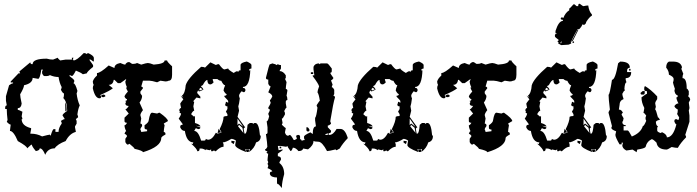

<svg xmlns="http://www.w3.org/2000/svg" viewBox="-20 -772 3595 991"><path d="M419.9 -497.6Q423.8 -497.6 423.8 -492.7Q431.6 -497.6 436 -497.6Q462.4 -485.4 464.4 -474.1V-455.1H460.4L448.2 -464.4H440.4L460.4 -436V-426.8Q428.2 -400.9 428.2 -393.6L407.7 -388.7Q396 -398.4 371.6 -407.7Q357.4 -379.4 351.1 -379.4Q343.3 -384.3 338.9 -384.3V-379.4Q363.3 -361.3 363.3 -356V-351.1L359.4 -341.8Q368.7 -341.8 379.4 -303.7Q379.4 -298.8 375.5 -289.6Q379.4 -254.4 391.6 -228Q383.3 -211.9 379.4 -181.2Q383.3 -171.9 383.3 -167L371.6 -157.2L375.5 -147.9V-133.8L367.2 -119.6V-114.7L371.6 -91.3Q339.4 -83 318.8 -43.9Q276.9 -28.3 262.2 -6.3Q227.1 -6.3 213.4 26.9Q200.2 -6.3 185.1 -6.3Q185.1 4.4 165 7.8Q144.5 -16.6 144.5 -24.9H140.6L120.1 -6.3Q120.1 -17.1 71.8 -43.9Q49.8 -96.2 31.2 -96.2L35.2 -128.9Q28.3 -128.9 15.1 -143.1L19 -152.8Q15.1 -185.1 15.1 -204.6V-209.5H6.8V-218.8Q8.3 -228 15.1 -228L10.7 -252V-275.4L26.9 -332Q40 -341.8 47.4 -341.8V-346.2H35.2V-351.1L75.7 -393.6H84L79.6 -402.8L136.2 -450.2Q137.7 -440.9 144.5 -440.9H148.4Q148.4 -469.2 221.7 -469.2Q237.3 -464.4 253.9 -464.4L278.3 -474.1Q278.3 -470.2 290.5 -460L318.8 -464.4H351.1V-474.1H359.4L355 -464.4Q359.4 -464.4 359.4 -460Q376.5 -460 411.6 -497.6ZM193.4 -412.6Q186 -365.2 176.8 -365.2L148.4 -370.1Q148.4 -341.8 104 -332Q104 -319.3 84 -285.2Q84 -272.9 91.8 -237.8Q89.4 -213.9 71.8 -213.9V-204.6Q78.6 -204.6 95.7 -195.3L91.8 -171.4Q95.7 -162.6 95.7 -157.2H91.8Q91.8 -122.6 140.6 -110.4V-105.5L136.2 -82H140.6Q170.4 -82 197.3 -67.9Q231.4 -77.1 237.8 -77.1Q237.8 -72.3 241.7 -72.3Q251.5 -105.5 257.8 -105.5H266.1V-91.3H282.2Q282.2 -112.3 298.3 -133.8V-138.7L294.4 -147.9Q307.6 -157.2 314.5 -157.2L302.7 -176.3Q302.7 -183.6 326.7 -199.7Q326.7 -247.1 306.6 -266.1Q310.5 -272.5 310.5 -289.6Q304.2 -289.6 294.4 -308.6Q298.3 -317.9 298.3 -322.8Q287.1 -342.8 282.2 -374.5Q259.3 -374.5 237.8 -384.3Q230.5 -379.4 221.7 -379.4H209.5Q203.6 -379.4 197.3 -393.6V-402.8L201.2 -412.6ZM316.4 -245.1Q324.2 -229 324.2 -201.2L317.4 -197.3Z M829.6 -460H842.3Q842.3 -453.1 868.2 -429.7V-386.2Q868.2 -355.5 851.1 -355.5Q843.8 -351.6 834 -351.6Q830.6 -351.6 808.1 -355.5L791 -347.2Q762.7 -355.5 752 -355.5H717.8L709 -325.2Q717.8 -323.7 717.8 -316.4L704.6 -299.3V-290.5L713.4 -277.3Q713.4 -259.8 700.2 -242.7L717.8 -203.6Q704.6 -186.5 704.6 -177.7L709 -160.2L704.6 -134.3Q713.4 -132.8 713.4 -125.5V-121.1Q704.6 -110.4 704.6 -103.5Q709 -95.2 709 -90.8L739.3 -94.7V-103.5Q726.1 -103.5 726.1 -112.3V-125.5Q747.6 -140.1 747.6 -151.4Q753.9 -190.4 765.1 -190.4L791 -186Q799.3 -190.4 803.7 -190.4Q846.7 -160.2 846.7 -147L825.2 -134.3L829.6 -125.5Q825.2 -101.6 825.2 -90.8Q834 -89.4 834 -82V-77.6Q812.5 -66.4 812.5 -60.1Q812.5 -15.1 717.8 13.7Q717.8 5.9 674.3 -3.9Q674.3 -8.8 648.4 -29.8L640.1 -25.4Q633.8 -25.4 627 -38.6V-55.7L635.7 -68.8Q635.7 -75.2 622.6 -82Q627 -94.7 631.3 -94.7Q622.6 -112.3 622.6 -125.5Q628.9 -125.5 635.7 -138.2Q622.6 -138.2 622.6 -147V-164.6L644.5 -186L627 -208Q633.8 -208 644.5 -225.1Q627 -225.1 627 -238.3L631.3 -247.1Q627 -247.1 627 -251.5Q635.7 -251.5 635.7 -260.3Q629.4 -260.3 622.6 -272.9Q622.6 -280.3 640.1 -299.3Q631.3 -313.5 631.3 -320.8H635.7Q627 -338.4 627 -351.6Q631.3 -359.9 631.3 -364.3L601.1 -342.8H588.4L570.8 -359.9H566.9Q563.5 -334 541 -334L562.5 -316.4Q547.9 -303.7 497.6 -281.7L502 -272.9Q502 -264.6 493.7 -264.6Q470.7 -264.6 459 -316.4Q459 -326.2 463.4 -334Q459 -341.8 459 -351.6Q463.9 -367.7 480.5 -381.8V-395Q497.6 -395 541 -434.1L570.8 -420.9Q570.8 -441.4 601.1 -446.8Q618.7 -438.5 627 -438.5Q627 -444.3 640.1 -451.2H648.4L661.6 -442.4H669.9Q679.7 -442.4 687.5 -446.8L709 -438.5Q735.4 -446.8 743.2 -446.8Q752 -446.8 773.4 -438.5Q829.6 -442.4 829.6 -460ZM511.2 -283.7H515.6Q523.9 -282.2 523.9 -274.9L515.6 -270.5H511.2Q502.4 -270.5 502.4 -279.3Z M1265.6 12.7 1269.5 -2.9 1246.1 -2.4 1250 12.7Q1193.8 -8.8 1193.8 -23.4L1197.8 -46.4Q1184.6 -55.2 1173.8 -55.2Q1145 -37.1 1129.9 -37.1L1133.8 -28.3V-14.6Q1117.2 -14.6 1094.2 8.3H1089.8Q1085.9 8.3 1085.9 3.4L1078.1 8.3H1069.8V-1L1062 3.4L1042 -1V3.4Q1028.8 -5.4 1018.1 -5.4H1010.3Q1010.3 8.3 1002 8.3H998Q998 -2.9 966.3 -30.8L974.1 -28.3L978 -37.1Q943.4 -37.1 934.1 -96.2Q918.5 -96.2 910.2 -114.3V-118.7Q910.2 -127.9 922.4 -127.9V-132.3L902.3 -159.7Q914.6 -177.2 914.6 -187Q906.2 -187 906.2 -195.8L909.7 -195.3L903.3 -205.6L906.2 -205.1Q907.7 -214.4 914.6 -214.4L910.2 -236.8Q910.2 -239.3 926.3 -259.3L911.6 -278.3L927.2 -267.1L918.5 -277.8Q935.5 -290 938.5 -332Q948.7 -366.7 1018.1 -427.2Q1031.2 -427.2 1038.1 -422.9L1065.9 -450.2L1094.2 -436.5Q1101.1 -440.9 1109.9 -440.9Q1129.9 -413.6 1138.2 -413.6L1157.7 -418.5Q1157.7 -412.1 1186 -395.5Q1198.7 -404.8 1206.1 -404.8Q1206.1 -400.4 1210 -400.4Q1210 -409.2 1221.7 -409.2V-436.5Q1221.7 -448.2 1253.9 -454.6Q1277.8 -443.8 1277.8 -436.5V-418.5Q1273.4 -418.5 1265.6 -413.6L1269.5 -404.8L1272 -413.1Q1269.5 -323.2 1233.9 -323.2V-318.4Q1245.6 -318.4 1245.6 -309.6L1247.6 -310.1Q1245.6 -295.9 1237.8 -295.9Q1230 -300.3 1225.6 -300.3Q1213.9 -285.6 1213.9 -277.8Q1213.9 -272.9 1217.8 -264.2Q1213.9 -232.9 1210 -223.1L1213.9 -200.7Q1206.1 -171.4 1206.1 -168.9L1245.6 -114.3Q1237.8 -112.8 1237.8 -105.5L1241.7 -82.5H1245.6Q1253.9 -82.5 1257.8 -127.9L1269.5 -137.2H1281.7Q1285.6 -137.2 1285.6 -132.3L1293.5 -137.2H1297.9Q1316.4 -137.2 1321.8 -73.7Q1325.7 -73.7 1325.7 -68.8Q1325.7 -43.5 1301.8 -37.1Q1293.5 -6.8 1265.6 12.7ZM1034.2 -46.4Q1042 -46.4 1042 -55.2Q1049.8 -50.8 1054.2 -50.8Q1075.2 -50.8 1094.2 -86.9L1102.1 -82.5L1122.1 -86.9V-91.8L1113.8 -105.5Q1133.8 -145 1133.8 -168.9Q1140.6 -173.3 1153.8 -173.3V-182.6L1146 -195.8L1153.8 -209.5V-223.1Q1142.1 -223.1 1142.1 -232.4Q1146 -241.2 1146 -246.1H1149.9L1157.7 -241.2V-250.5Q1157.7 -253.4 1138.2 -272.9V-277.8Q1149.9 -277.8 1149.9 -286.6Q1143.6 -286.6 1133.8 -304.7Q1133.8 -312.5 1142.1 -332Q1132.8 -332 1122.1 -355Q1111.8 -355 1102.1 -363.8H1078.1V-359.4Q1082 -350.6 1082 -345.7Q1072.3 -336.4 1065.9 -336.4Q1050.3 -336.4 1050.3 -359.4Q1040.5 -359.4 1026.4 -332Q1018.1 -330.6 1018.1 -323.2Q1023.9 -323.2 1030.3 -309.6Q1013.7 -300.3 1006.3 -300.3Q1006.3 -304.7 1002 -304.7L998 -295.9V-291.5L1014.2 -272.9V-264.2L994.1 -268.6L978 -250.5Q978 -246.1 982.4 -246.1L978 -223.1L982.4 -200.7Q976.1 -200.7 966.3 -182.6L982.4 -168.9Q982.4 -173.3 986.3 -173.3V-137.2Q1014.2 -128.9 1014.2 -118.7L990.7 -123L1014.2 -114.3Q1014.2 -105.5 1002 -105.5Q994.6 -109.9 990.2 -109.9L982.4 -96.2Q1003.4 -96.2 1018.1 -46.4ZM1011.2 -304.7 1025.9 -311 1014.6 -319.3 1008.3 -312ZM1103 -85.4 1108.4 -107.4 1119.6 -91.3V-88.4ZM1186.5 -28.3 1174.3 -36.1V-45.4L1191.4 -43ZM1263.2 12.7H1252.4L1249 -0.5L1266.1 -1ZM1235.4 -117.7 1206.1 -159.7 1205.6 -126.5 1213.4 -134.3ZM1236.3 -85.9 1231.4 -112.3 1213.9 -127.4 1208.5 -120.1Z M1385.3 -444.8Q1405.8 -440.4 1405.8 -436L1414.1 -440.4Q1421.4 -436 1430.2 -436V-418.5L1422.4 -405.3Q1441.4 -405.3 1455.1 -383.3V-370.1Q1455.1 -365.7 1450.7 -365.7L1459 -348.1Q1455.1 -323.7 1455.1 -313Q1463.4 -311.5 1463.4 -304.2L1459 -277.8Q1463.4 -270.5 1463.4 -255.9Q1455.1 -254.4 1455.1 -247.1V-238.3L1459 -216.3Q1455.1 -216.3 1446.8 -198.7L1450.7 -189.9V-181.2Q1439.9 -159.2 1434.6 -159.2L1438.5 -137.2L1434.6 -128.4Q1452.6 -110.8 1455.1 -110.8L1450.7 -88.9Q1455.1 -71.3 1467.3 -71.3L1475.6 -75.7Q1481.4 -75.7 1496.1 -49.3H1500Q1512.2 -53.7 1512.2 -58.1Q1508.3 -66.4 1508.3 -71.3L1516.6 -75.7H1520.5Q1528.8 -74.2 1528.8 -66.9V-53.7Q1537.1 -52.2 1537.1 -44.9Q1543.9 -49.3 1553.2 -49.3L1549.3 -58.1V-66.9Q1549.3 -74.2 1582 -88.9L1594.2 -80.1Q1594.2 -119.6 1610.8 -119.6L1606.4 -150.4V-163.6Q1612.8 -168.9 1618.7 -216.3L1614.7 -225.1V-229.5Q1628.4 -251.5 1630.9 -251.5Q1626 -285.6 1618.7 -295.4Q1618.7 -303.7 1627 -326.2Q1624 -339.4 1594.2 -378.9V-383.3H1602.5L1598.1 -414.1V-427.2Q1605 -444.8 1627 -444.8V-440.4L1635.3 -444.8H1668Q1673.8 -444.8 1692.4 -418.5V-405.3Q1692.4 -396.5 1684.6 -396.5Q1684.6 -392.1 1700.7 -370.1Q1700.7 -363.8 1688.5 -356.9L1696.8 -335Q1692.4 -326.2 1692.4 -321.8Q1698.2 -321.8 1705.1 -308.6V-286.6L1700.7 -277.8Q1709 -276.4 1709 -269Q1700.7 -245.1 1684.6 -146Q1688.5 -137.2 1688.5 -132.8Q1678.7 -124 1671.9 -124V-115.2L1688.5 -97.7V-93.3Q1688.5 -84.5 1676.3 -84.5V-75.7H1680.2Q1699.7 -75.7 1717.3 -106.4H1737.8Q1759.8 -106.4 1774.4 -62.5V-58.1Q1750 -33.2 1733.4 -5.4L1717.3 3.4Q1712.9 3.4 1712.9 -1Q1678.2 7.8 1668 7.8Q1642.6 -40.5 1623 -40.5Q1604.5 -40.5 1598.1 -44.9Q1598.1 -21.5 1569.8 -1L1544.9 -5.4Q1541 7.8 1520.5 7.8Q1506.3 -9.8 1491.7 -9.8Q1485.8 7.8 1479.5 7.8Q1463.4 -14.2 1463.4 -18.6Q1459 -18.6 1459 -14.2L1430.2 -18.6H1414.1L1418 3.4L1438.5 -1V3.4L1414.1 21V34.2Q1430.2 36.6 1430.2 47.4V51.8L1422.4 64.9V69.3Q1446.8 88.4 1446.8 126.5Q1435.1 169.9 1435.1 190.9Q1435.1 195.3 1435.5 198.7L1418 179.2Q1409.7 179.2 1409.7 170.4V144Q1378.4 144 1373 126.5V122.1Q1373 113.3 1385.3 113.3Q1385.3 106 1360.8 95.7Q1364.7 87.4 1364.7 82.5L1360.8 73.7L1364.7 64.9L1360.8 56.2Q1360.8 48.3 1364.3 21Q1356 21 1356 12.2Q1359.9 12.2 1359.9 7.8Q1347.7 7.8 1347.7 -1Q1353.5 -1 1359.9 -14.2Q1359.9 -30.8 1352.5 -80.1Q1360.8 -80.1 1360.8 -88.9V-115.2L1356.4 -146Q1363.8 -146 1369.1 -172.4Q1364.7 -180.7 1364.7 -185.5Q1373 -199.7 1373 -207.5Q1364.7 -207.5 1364.7 -216.3Q1377 -236.3 1377 -242.7Q1373 -251 1373 -255.9Q1377 -255.9 1385.3 -273.4Q1385.3 -285.2 1364.7 -295.4L1377 -326.2Q1371.1 -326.2 1364.7 -339.4V-361.3Q1352.5 -361.3 1352.5 -370.1Q1369.1 -440.4 1373 -440.4Q1377.4 -440.4 1385.3 -444.8ZM1584.5 -398.9H1596.7V-390.1H1584.5ZM1561.5 -115.2H1565.4Q1571.3 -115.2 1577.6 -102.1Q1577.6 -93.3 1569.8 -93.3Q1561.5 -93.3 1561.5 -102.1ZM1423.3 -15.1H1431.6V-6.3H1423.3ZM1659.7 -80.1V-75.7H1671.9V-84.5Q1664.1 -80.1 1659.7 -80.1Z M2154.3 12.7 2158.2 -2.9 2134.8 -2.4 2138.7 12.7Q2082.5 -8.8 2082.5 -23.4L2086.4 -46.4Q2073.2 -55.2 2062.5 -55.2Q2033.7 -37.1 2018.6 -37.1L2022.5 -28.3V-14.6Q2005.9 -14.6 1982.9 8.3H1978.5Q1974.6 8.3 1974.6 3.4L1966.8 8.3H1958.5V-1L1950.7 3.4L1930.7 -1V3.4Q1917.5 -5.4 1906.7 -5.4H1898.9Q1898.9 8.3 1890.6 8.3H1886.7Q1886.7 -2.9 1855 -30.8L1862.8 -28.3L1866.7 -37.1Q1832 -37.1 1822.8 -96.2Q1807.1 -96.2 1798.8 -114.3V-118.7Q1798.8 -127.9 1811 -127.9V-132.3L1791 -159.7Q1803.2 -177.2 1803.2 -187Q1794.9 -187 1794.9 -195.8L1798.3 -195.3L1792 -205.6L1794.9 -205.1Q1796.4 -214.4 1803.2 -214.4L1798.8 -236.8Q1798.8 -239.3 1814.9 -259.3L1800.3 -278.3L1815.9 -267.1L1807.1 -277.8Q1824.2 -290 1827.1 -332Q1837.4 -366.7 1906.7 -427.2Q1919.9 -427.2 1926.8 -422.9L1954.6 -450.2L1982.9 -436.5Q1989.7 -440.9 1998.5 -440.9Q2018.6 -413.6 2026.9 -413.6L2046.4 -418.5Q2046.4 -412.1 2074.7 -395.5Q2087.4 -404.8 2094.7 -404.8Q2094.7 -400.4 2098.6 -400.4Q2098.6 -409.2 2110.4 -409.2V-436.5Q2110.4 -448.2 2142.6 -454.6Q2166.5 -443.8 2166.5 -436.5V-418.5Q2162.1 -418.5 2154.3 -413.6L2158.2 -404.8L2160.6 -413.1Q2158.2 -323.2 2122.6 -323.2V-318.4Q2134.3 -318.4 2134.3 -309.6L2136.2 -310.1Q2134.3 -295.9 2126.5 -295.9Q2118.7 -300.3 2114.3 -300.3Q2102.5 -285.6 2102.5 -277.8Q2102.5 -272.9 2106.4 -264.2Q2102.5 -232.9 2098.6 -223.1L2102.5 -200.7Q2094.7 -171.4 2094.7 -168.9L2134.3 -114.3Q2126.5 -112.8 2126.5 -105.5L2130.4 -82.5H2134.3Q2142.6 -82.5 2146.5 -127.9L2158.2 -137.2H2170.4Q2174.3 -137.2 2174.3 -132.3L2182.1 -137.2H2186.5Q2205.1 -137.2 2210.4 -73.7Q2214.4 -73.7 2214.4 -68.8Q2214.4 -43.5 2190.4 -37.1Q2182.1 -6.8 2154.3 12.7ZM1922.9 -46.4Q1930.7 -46.4 1930.7 -55.2Q1938.5 -50.8 1942.9 -50.8Q1963.9 -50.8 1982.9 -86.9L1990.7 -82.5L2010.7 -86.9V-91.8L2002.4 -105.5Q2022.5 -145 2022.5 -168.9Q2029.3 -173.3 2042.5 -173.3V-182.6L2034.7 -195.8L2042.5 -209.5V-223.1Q2030.8 -223.1 2030.8 -232.4Q2034.7 -241.2 2034.7 -246.1H2038.6L2046.4 -241.2V-250.5Q2046.4 -253.4 2026.9 -272.9V-277.8Q2038.6 -277.8 2038.6 -286.6Q2032.2 -286.6 2022.5 -304.7Q2022.5 -312.5 2030.8 -332Q2021.5 -332 2010.7 -355Q2000.5 -355 1990.7 -363.8H1966.8V-359.4Q1970.7 -350.6 1970.7 -345.7Q1960.9 -336.4 1954.6 -336.4Q1939 -336.4 1939 -359.4Q1929.2 -359.4 1915 -332Q1906.7 -330.6 1906.7 -323.2Q1912.6 -323.2 1918.9 -309.6Q1902.3 -300.3 1895 -300.3Q1895 -304.7 1890.6 -304.7L1886.7 -295.9V-291.5L1902.8 -272.9V-264.2L1882.8 -268.6L1866.7 -250.5Q1866.7 -246.1 1871.1 -246.1L1866.7 -223.1L1871.1 -200.7Q1864.7 -200.7 1855 -182.6L1871.1 -168.9Q1871.1 -173.3 1875 -173.3V-137.2Q1902.8 -128.9 1902.8 -118.7L1879.4 -123L1902.8 -114.3Q1902.8 -105.5 1890.6 -105.5Q1883.3 -109.9 1878.9 -109.9L1871.1 -96.2Q1892.1 -96.2 1906.7 -46.4ZM1899.9 -304.7 1914.6 -311 1903.3 -319.3 1897 -312ZM1991.7 -85.4 1997.1 -107.4 2008.3 -91.3V-88.4ZM2075.2 -28.3 2063 -36.1V-45.4L2080.1 -43ZM2151.9 12.7H2141.1L2137.7 -0.5L2154.8 -1ZM2124 -117.7 2094.7 -159.7 2094.2 -126.5 2102.1 -134.3ZM2125 -85.9 2120.1 -112.3 2102.5 -127.4 2097.2 -120.1Z M2606.9 -460H2619.6Q2619.6 -453.1 2645.5 -429.7V-386.2Q2645.5 -355.5 2628.4 -355.5Q2621.1 -351.6 2611.3 -351.6Q2607.9 -351.6 2585.4 -355.5L2568.4 -347.2Q2540 -355.5 2529.3 -355.5H2495.1L2486.3 -325.2Q2495.1 -323.7 2495.1 -316.4L2481.9 -299.3V-290.5L2490.7 -277.3Q2490.7 -259.8 2477.5 -242.7L2495.1 -203.6Q2481.9 -186.5 2481.9 -177.7L2486.3 -160.2L2481.9 -134.3Q2490.7 -132.8 2490.7 -125.5V-121.1Q2481.9 -110.4 2481.9 -103.5Q2486.3 -95.2 2486.3 -90.8L2516.6 -94.7V-103.5Q2503.4 -103.5 2503.4 -112.3V-125.5Q2524.9 -140.1 2524.9 -151.4Q2531.2 -190.4 2542.5 -190.4L2568.4 -186Q2576.7 -190.4 2581.1 -190.4Q2624 -160.2 2624 -147L2602.5 -134.3L2606.9 -125.5Q2602.5 -101.6 2602.5 -90.8Q2611.3 -89.4 2611.3 -82V-77.6Q2589.8 -66.4 2589.8 -60.1Q2589.8 -15.1 2495.1 13.7Q2495.1 5.9 2451.7 -3.9Q2451.7 -8.8 2425.8 -29.8L2417.5 -25.4Q2411.1 -25.4 2404.3 -38.6V-55.7L2413.1 -68.8Q2413.1 -75.2 2399.9 -82Q2404.3 -94.7 2408.7 -94.7Q2399.9 -112.3 2399.9 -125.5Q2406.2 -125.5 2413.1 -138.2Q2399.9 -138.2 2399.9 -147V-164.6L2421.9 -186L2404.3 -208Q2411.1 -208 2421.9 -225.1Q2404.3 -225.1 2404.3 -238.3L2408.7 -247.1Q2404.3 -247.1 2404.3 -251.5Q2413.1 -251.5 2413.1 -260.3Q2406.7 -260.3 2399.9 -272.9Q2399.9 -280.3 2417.5 -299.3Q2408.7 -313.5 2408.7 -320.8H2413.1Q2404.3 -338.4 2404.3 -351.6Q2408.7 -359.9 2408.7 -364.3L2378.4 -342.8H2365.7L2348.1 -359.9H2344.2Q2340.8 -334 2318.4 -334L2339.8 -316.4Q2325.2 -303.7 2274.9 -281.7L2279.3 -272.9Q2279.3 -264.6 2271 -264.6Q2248 -264.6 2236.3 -316.4Q2236.3 -326.2 2240.7 -334Q2236.3 -341.8 2236.3 -351.6Q2241.2 -367.7 2257.8 -381.8V-395Q2274.9 -395 2318.4 -434.1L2348.1 -420.9Q2348.1 -441.4 2378.4 -446.8Q2396 -438.5 2404.3 -438.5Q2404.3 -444.3 2417.5 -451.2H2425.8L2439 -442.4H2447.3Q2457 -442.4 2464.8 -446.8L2486.3 -438.5Q2512.7 -446.8 2520.5 -446.8Q2529.3 -446.8 2550.8 -438.5Q2606.9 -442.4 2606.9 -460ZM2288.6 -283.7H2293Q2301.3 -282.2 2301.3 -274.9L2293 -270.5H2288.6Q2279.8 -270.5 2279.8 -279.3Z M3051.8 12.7 3055.7 -2.9 3032.2 -2.4 3036.1 12.7Q2980 -8.8 2980 -23.4L2983.9 -46.4Q2970.7 -55.2 2960 -55.2Q2931.2 -37.1 2916 -37.1L2919.9 -28.3V-14.6Q2903.3 -14.6 2880.4 8.3H2876Q2872.1 8.3 2872.1 3.4L2864.3 8.3H2856V-1L2848.1 3.4L2828.1 -1V3.4Q2814.9 -5.4 2804.2 -5.4H2796.4Q2796.4 8.3 2788.1 8.3H2784.2Q2784.2 -2.9 2752.4 -30.8L2760.3 -28.3L2764.2 -37.1Q2729.5 -37.1 2720.2 -96.2Q2704.6 -96.2 2696.3 -114.3V-118.7Q2696.3 -127.9 2708.5 -127.9V-132.3L2688.5 -159.7Q2700.7 -177.2 2700.7 -187Q2692.4 -187 2692.4 -195.8L2695.8 -195.3L2689.5 -205.6L2692.4 -205.1Q2693.8 -214.4 2700.7 -214.4L2696.3 -236.8Q2696.3 -239.3 2712.4 -259.3L2697.8 -278.3L2713.4 -267.1L2704.6 -277.8Q2721.7 -290 2724.6 -332Q2734.9 -366.7 2804.2 -427.2Q2817.4 -427.2 2824.2 -422.9L2852.1 -450.2L2880.4 -436.5Q2887.2 -440.9 2896 -440.9Q2916 -413.6 2924.3 -413.6L2943.8 -418.5Q2943.8 -412.1 2972.2 -395.5Q2984.9 -404.8 2992.2 -404.8Q2992.2 -400.4 2996.1 -400.4Q2996.1 -409.2 3007.8 -409.2V-436.5Q3007.8 -448.2 3040 -454.6Q3064 -443.8 3064 -436.5V-418.5Q3059.6 -418.5 3051.8 -413.6L3055.7 -404.8L3058.1 -413.1Q3055.7 -323.2 3020 -323.2V-318.4Q3031.7 -318.4 3031.7 -309.6L3033.7 -310.1Q3031.7 -295.9 3023.9 -295.9Q3016.1 -300.3 3011.7 -300.3Q3000 -285.6 3000 -277.8Q3000 -272.9 3003.9 -264.2Q3000 -232.9 2996.1 -223.1L3000 -200.7Q2992.2 -171.4 2992.2 -168.9L3031.7 -114.3Q3023.9 -112.8 3023.9 -105.5L3027.8 -82.5H3031.7Q3040 -82.5 3043.9 -127.9L3055.7 -137.2H3067.9Q3071.8 -137.2 3071.8 -132.3L3079.6 -137.2H3084Q3102.5 -137.2 3107.9 -73.7Q3111.8 -73.7 3111.8 -68.8Q3111.8 -43.5 3087.9 -37.1Q3079.6 -6.8 3051.8 12.7ZM2820.3 -46.4Q2828.1 -46.4 2828.1 -55.2Q2835.9 -50.8 2840.3 -50.8Q2861.3 -50.8 2880.4 -86.9L2888.2 -82.5L2908.2 -86.9V-91.8L2899.9 -105.5Q2919.9 -145 2919.9 -168.9Q2926.8 -173.3 2939.9 -173.3V-182.6L2932.1 -195.8L2939.9 -209.5V-223.1Q2928.2 -223.1 2928.2 -232.4Q2932.1 -241.2 2932.1 -246.1H2936L2943.8 -241.2V-250.5Q2943.8 -253.4 2924.3 -272.9V-277.8Q2936 -277.8 2936 -286.6Q2929.7 -286.6 2919.9 -304.7Q2919.9 -312.5 2928.2 -332Q2918.9 -332 2908.2 -355Q2897.9 -355 2888.2 -363.8H2864.3V-359.4Q2868.2 -350.6 2868.2 -345.7Q2858.4 -336.4 2852.1 -336.4Q2836.4 -336.4 2836.4 -359.4Q2826.7 -359.4 2812.5 -332Q2804.2 -330.6 2804.2 -323.2Q2810.1 -323.2 2816.4 -309.6Q2799.8 -300.3 2792.5 -300.3Q2792.5 -304.7 2788.1 -304.7L2784.2 -295.9V-291.5L2800.3 -272.9V-264.2L2780.3 -268.6L2764.2 -250.5Q2764.2 -246.1 2768.6 -246.1L2764.2 -223.1L2768.6 -200.7Q2762.2 -200.7 2752.4 -182.6L2768.6 -168.9Q2768.6 -173.3 2772.5 -173.3V-137.2Q2800.3 -128.9 2800.3 -118.7L2776.9 -123L2800.3 -114.3Q2800.3 -105.5 2788.1 -105.5Q2780.8 -109.9 2776.4 -109.9L2768.6 -96.2Q2789.6 -96.2 2804.2 -46.4ZM2797.4 -304.7 2812 -311 2800.8 -319.3 2794.4 -312ZM2889.2 -85.4 2894.5 -107.4 2905.8 -91.3V-88.4ZM2972.7 -28.3 2960.4 -36.1V-45.4L2977.5 -43ZM3049.3 12.7H3038.6L3035.2 -0.5L3052.2 -1ZM3021.5 -117.7 2992.2 -159.7 2991.7 -126.5 2999.5 -134.3ZM3022.5 -85.9 3017.6 -112.3 3000 -127.4 2994.6 -120.1ZM2969.7 -752.4H2972.7Q2987.8 -740.2 2991.7 -740.2Q3006.3 -743.7 3016.1 -743.7Q3020.5 -712.4 3035.2 -697.3V-691.4Q3021.5 -684.1 3005.4 -658.2Q3005.4 -648.9 2994.1 -643.1Q2988.8 -646 2985.8 -646Q2983.4 -635.7 2969.7 -621.6H2961.4Q2928.7 -564.5 2928.7 -554.2L2925.3 -557.6L2928.7 -547.9L2915 -541.5L2876.5 -539.1L2860.8 -547.9L2863.3 -554.2Q2857.9 -554.2 2857.9 -560.5Q2863.3 -560.5 2863.3 -566.4Q2844.2 -579.6 2844.2 -584.5V-590.8Q2844.2 -596.7 2852.5 -596.7V-600.1H2847.2V-612.3Q2863.8 -664.1 2885.3 -664.1V-669.9Q2874 -669.9 2874 -676.3Q2875 -682.1 2879.9 -682.1H2882.3L2887.7 -679.2Q2897.9 -706.5 2918 -718.8V-728Q2921.4 -728 2939.9 -749.5H2945.3L2956.1 -740.2H2964.4Q2964.4 -752.4 2969.7 -752.4ZM2876.5 -557.6 2872.1 -550.3 2876 -547.9 2879.4 -557.6ZM2935.5 -559.1H2938.5Q2943.4 -558.1 2943.4 -552.7L2938.5 -549.8H2935.5ZM2965.8 -619.1 2936 -560.1 2931.6 -561 2960.9 -617.7Z M3181.2 -454.1Q3231 -454.1 3231 -422.9Q3216.8 -420.4 3216.8 -409.2V-399.9H3237.8Q3237.8 -368.7 3209.5 -368.7V-359.9Q3212.9 -351.1 3212.9 -346.2Q3204.6 -346.2 3202.6 -310.1Q3206.1 -310.1 3206.1 -305.7Q3200.7 -305.7 3191.9 -287.6Q3191.9 -279.8 3198.7 -260.7Q3177.7 -252.9 3177.7 -229L3174.3 -206.5Q3188.5 -206.5 3195.3 -189Q3188.5 -187.5 3188.5 -179.7L3198.7 -161.6Q3196.3 -143.6 3191.9 -143.6Q3191.9 -126 3209.5 -126V-121.1H3198.7V-98.6H3220.2Q3224.6 -98.6 3241.2 -67.4Q3287.6 -86.4 3297.9 -121.1Q3304.2 -121.1 3315.4 -148.4L3312 -157.2V-166L3315.4 -175.3Q3306.6 -189 3301.3 -189L3305.2 -211.4V-215.8Q3291 -242.7 3291 -269.5Q3314.9 -287.6 3319.3 -287.6V-301.3Q3305.2 -301.3 3305.2 -310.1V-319.3L3308.6 -328.1Q3339.4 -310.1 3372.1 -274.4V-260.7Q3361.8 -246.1 3361.8 -238.3L3365.2 -220.2Q3361.8 -211.4 3361.8 -206.5Q3365.7 -206.5 3376 -166Q3380.9 -166 3386.2 -152.8Q3373 -152.8 3365.2 -143.6Q3366.7 -121.1 3376 -121.1L3372.1 -112.3V-98.6Q3372.1 -90.8 3390.1 -85.4L3397 -89.8Q3421.9 -78.6 3421.9 -63Q3454.6 -63 3471.2 -130.4Q3466.3 -130.4 3460.9 -143.6V-148.4Q3460.9 -157.2 3471.2 -157.2Q3478 -152.8 3481.9 -152.8Q3485.4 -161.6 3485.4 -166L3474.6 -184.1Q3478.5 -189.9 3478.5 -206.5Q3462.4 -215.3 3460.9 -224.6Q3470.2 -238.3 3481.9 -238.3Q3471.2 -257.8 3471.2 -269.5Q3478.5 -269.5 3478.5 -278.8Q3460.9 -285.2 3460.9 -310.1H3464.4Q3453.6 -342.3 3453.6 -346.2Q3457 -354 3457 -364.3Q3457 -376 3432.6 -386.7Q3432.6 -405.8 3418.5 -422.9Q3418.5 -446.8 3432.6 -454.1H3453.6Q3492.2 -454.1 3499.5 -427.2V-422.9Q3499.5 -418 3496.1 -418L3506.8 -391.1Q3502.9 -383.3 3502.9 -373V-368.7Q3524.4 -368.7 3524.4 -314.5Q3529.3 -314.5 3535.2 -301.3V-283.2L3531.2 -274.4Q3536.6 -274.4 3542 -260.7V-256.3L3535.2 -242.7Q3538.6 -219.2 3538.6 -215.8Q3538.6 -210.9 3535.2 -202.1L3538.6 -175.3V-143.6L3517.1 -76.2L3521 -67.4V-63Q3494.1 -36.1 3478.5 -8.8Q3465.8 -8.8 3446.8 -13.2Q3425.3 0 3421.9 0Q3374 0 3368.7 -35.6Q3351.1 -53.7 3343.8 -53.7Q3318.4 -41.5 3312 -13.2Q3306.2 -5.4 3269.5 0Q3266.1 8.8 3266.1 13.7L3245.1 0L3212.9 4.9Q3191.9 -6.3 3191.9 -22.5Q3195.3 -31.2 3195.3 -35.6H3188.5V-26.9H3177.7Q3156.2 -64 3156.2 -76.2L3160.2 -94.2Q3135.3 -103.5 3135.3 -112.3L3138.7 -121.1L3121.1 -189V-193.4L3127.9 -206.5Q3121.1 -263.2 3121.1 -283.2Q3127 -283.2 3138.7 -359.9Q3155.8 -359.9 3170.4 -445.3ZM3227.1 -416.5H3234.4V-407.7H3227.1ZM3296.9 -301.8H3307.6V-292.5Q3307.6 -283.7 3300.3 -283.7H3293.5Q3286.1 -283.7 3286.1 -292.5Z"/></svg>

Font: Truetypewriter PolyglOTT
Style: Regular
Weight: 400
Designer: Sergey Beatoff a.k.a. Sam_T
Version: Version 3.76